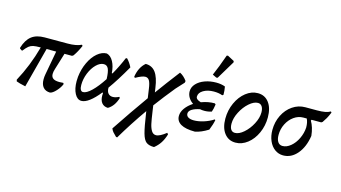

<svg xmlns="http://www.w3.org/2000/svg" viewBox="-101 -1101 3057 1719"><g transform="rotate(15 1428.0 -241.0)"><path d="M549 -470Q523 -410 493 -368L481 -360H411L364 -207Q355 -179 355 -159Q355 -131 373.5 -117.5Q392 -104 432 -104Q441 -104 467 -106L474 -97Q462 -64 430.5 -29.5Q399 5 375 9Q333 8 311 -18Q289 -44 289 -91Q289 -115 293 -136L334 -360H245L147 12Q86 -1 62 -11L58 -26Q141 -178 191 -360H188Q144 -360 121.5 -355Q99 -350 81.5 -336Q64 -322 39 -290H33L14 -303L13 -310Q36 -386 81 -421Q126 -456 202 -456H413Q495 -456 541 -479Z M927 -99Q953 -99 985 -115L992 -106Q967 -25 911 7Q874 6 854 -18.5Q834 -43 834 -87Q834 -102 835 -110L829 -114Q731 8 665 8Q627 8 603 -37Q579 -82 579 -152Q579 -165 581 -193Q589 -265 618 -327Q647 -389 689.5 -425Q732 -461 777 -461Q814 -451 837.5 -408Q861 -365 865 -302H872Q917 -381 951 -463L962 -467Q991 -438 1012 -395Q932 -255 870 -170Q869 -136 884.5 -117.5Q900 -99 927 -99ZM834 -239Q832 -305 819 -333.5Q806 -362 776 -362Q741 -362 706.5 -328Q672 -294 650 -240Q628 -186 628 -130Q628 -102 636 -87Q644 -72 659 -72Q691 -72 737.5 -117Q784 -162 834 -239Z M1451 -316Q1370 -217 1298 -120L1306 -65Q1316 6 1324.5 45Q1333 84 1348.5 108Q1364 132 1390 132Q1424 132 1483 85L1493 97Q1479 144 1457 178Q1435 212 1401 239Q1353 239 1328 219.5Q1303 200 1287.5 144Q1272 88 1254 -35L1251 -54Q1147 94 1060 241L1049 239Q1027 218 1016 205Q1005 192 998 174Q1119 -8 1234 -169L1222 -252Q1215 -304 1202 -326.5Q1189 -349 1164 -349Q1135 -349 1075 -315L1067 -324Q1081 -414 1137 -461Q1196 -461 1229.5 -416Q1263 -371 1276 -276L1282 -235Q1354 -335 1454 -465Q1491 -447 1521 -405L1518 -389Z M1655 -297Q1655 -270 1702 -257Q1766 -281 1826 -280L1835 -272Q1829 -228 1819 -202Q1787 -191 1752 -191Q1729 -191 1712 -195Q1666 -186 1639 -169Q1612 -152 1612 -129Q1612 -107 1631 -95.5Q1650 -84 1683 -84Q1724 -84 1772.5 -99Q1821 -114 1863 -141L1869 -136Q1861 -94 1839 -40Q1775 0 1719 11Q1632 11 1588 -14.5Q1544 -40 1544 -88Q1544 -125 1569.5 -160.5Q1595 -196 1639 -225Q1612 -243 1596 -269.5Q1580 -296 1580 -326Q1580 -365 1609 -396.5Q1638 -428 1686.5 -445.5Q1735 -463 1791 -463Q1839 -463 1874 -449Q1881 -414 1881 -374L1871 -367Q1838 -380 1791 -380Q1734 -380 1694.5 -356.5Q1655 -333 1655 -297ZM1791 -508 1779 -506 1742 -524Q1777 -603 1818 -720L1829 -723L1891 -690L1893 -678Z M1952 -173Q1952 -251 1983 -319Q2014 -387 2065.5 -427.5Q2117 -468 2176 -468Q2241 -468 2279 -417.5Q2317 -367 2317 -281Q2317 -203 2286.5 -135.5Q2256 -68 2204.5 -28Q2153 12 2094 12Q2029 12 1990.5 -38Q1952 -88 1952 -173ZM2250 -309Q2250 -344 2236.5 -364Q2223 -384 2199 -384Q2161 -384 2118 -346Q2075 -308 2046 -251.5Q2017 -195 2017 -144Q2017 -108 2030 -89.5Q2043 -71 2067 -71Q2105 -71 2148 -108.5Q2191 -146 2220.5 -202Q2250 -258 2250 -309Z M2856 -470Q2841 -434 2828.5 -412Q2816 -390 2801 -369L2790 -362H2701L2696 -354Q2728 -300 2736 -222Q2720 -116 2665.5 -52Q2611 12 2536 12Q2493 12 2458.5 -13Q2424 -38 2404.5 -83Q2385 -128 2385 -184Q2385 -258 2416 -320.5Q2447 -383 2500.5 -419.5Q2554 -456 2618 -456H2725Q2770 -456 2799.5 -461.5Q2829 -467 2849 -479ZM2656 -362H2624Q2578 -362 2538 -333.5Q2498 -305 2474 -257.5Q2450 -210 2450 -155Q2450 -114 2465.5 -91Q2481 -68 2509 -68Q2547 -68 2584 -98.5Q2621 -129 2645 -179Q2669 -229 2672 -282Q2672 -330 2656 -362Z"/></g></svg>

Font: Alegreya Medium
Style: Italic
Weight: 500
Italic angle: -7°
Designer: Juan Pablo del Peral
Foundry: Huerta Tipografica
Version: Version 2.008; ttfautohint (v1.8)